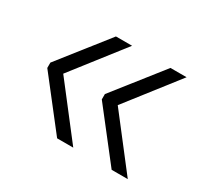

<svg xmlns="http://www.w3.org/2000/svg" viewBox="-92 -562 675 639"><g transform="rotate(30 245.0 -242.0)"><path d="M307.5 -243.5 459.5 -47H397.5L252 -233.5V-254L397.5 -438.5H459.5ZM98 -243.5 250 -47H188L42.5 -233.5V-254L188 -438.5H250Z"/></g></svg>

Font: Anek Tamil Light
Style: Regular
Weight: 300
Designer: Aadarsh Rajan (Tamil), Yesha Goshar (Latin)
Foundry: Ek Type
Version: Version 1.003